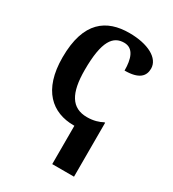

<svg xmlns="http://www.w3.org/2000/svg" viewBox="-190 -651 893 993"><g transform="rotate(30 257.0 -154.5)"><path d="M280 239H410V-83H405C383 -71 353 -61 314 -61C221 -61 182 -129 182 -267C182 -441 224 -491 289 -491C346 -491 362 -434 362 -367C449 -367 476 -400 476 -444C476 -507 398 -548 287 -548C153 -548 50 -481 50 -266C50 -71 147 10 276 10H280Z"/></g></svg>

Font: Noto Serif Semi
Style: Regular
Weight: 600
Designer: Monotype Design Team
Foundry: Monotype Imaging Inc.
Version: Version 1.002